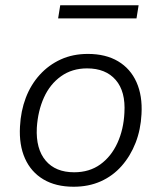

<svg xmlns="http://www.w3.org/2000/svg" viewBox="-20 -702 613 730"><path d="M260 8Q192 8 145 -20Q98 -48 75 -99.5Q52 -151 56 -221Q59 -280 78 -330Q97 -380 131 -417.5Q165 -455 211 -476Q257 -497 314 -497Q382 -497 429 -469Q476 -441 499 -389.5Q522 -338 518 -268Q515 -209 495.5 -159Q476 -109 442.5 -71Q409 -33 363 -12.5Q317 8 260 8ZM262 -47Q320 -47 361.5 -77Q403 -107 426.5 -158.5Q450 -210 453 -273Q458 -354 420 -398Q382 -442 311 -442Q254 -442 212 -412Q170 -382 147 -331Q124 -280 120 -216Q116 -136 153.5 -91.5Q191 -47 262 -47ZM201 -632 209 -682H507L499 -632Z"/></svg>

Font: Nunito Sans 10pt Light
Style: Italic
Weight: 300
Italic angle: -9°
Designer: Vernon Adams
Foundry: Vernon Adams
Version: Version 3.101;gftools[0.9.27]